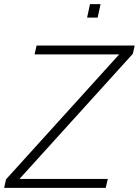

<svg xmlns="http://www.w3.org/2000/svg" viewBox="-23 -908 671 928"><path d="M-3 0 6 -41 553 -645H144L154 -688H628L619 -648L71 -43H498L488 0ZM398 -823 412 -888H463L449 -823Z"/></svg>

Font: Saira Thin ExtraLight
Style: Italic
Weight: 250
Italic angle: -12°
Version: Version 1.101